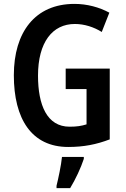

<svg xmlns="http://www.w3.org/2000/svg" viewBox="-20 -744 647 985"><path d="M317 -392V-287H424V-106C398 -98 375 -94 337 -94C221 -94 175 -205 175 -356C175 -527 249 -621 364 -621C413 -621 462 -605 502 -580L541 -679C489 -707 427 -724 362 -724C160 -724 51 -579 51 -358C51 -134 142 10 330 10C410 10 475 -3 543 -29V-392ZM410 71V61H298C294 103 279 173 270 209V221H340C368 175 395 117 410 71Z"/></svg>

Font: Noto Sans Tamil Condensed SemiBold
Style: Regular
Weight: 600
Width: 3
Designer: Jelle Bosma - Monotype Design Team
Foundry: Monotype Imaging Inc.
Version: Version 2.004